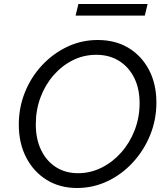

<svg xmlns="http://www.w3.org/2000/svg" viewBox="-20 -930 826 960"><path d="M365 10Q279 10 213.5 -30.5Q148 -71 111 -142.5Q74 -214 74 -307Q74 -393 105 -469.5Q136 -546 191 -604.5Q246 -663 317 -696.5Q388 -730 469 -730Q557 -730 622.5 -690.5Q688 -651 725 -580.5Q762 -510 762 -417Q762 -331 730.5 -254Q699 -177 644 -117.5Q589 -58 517.5 -24Q446 10 365 10ZM370 -64Q432 -64 487.5 -91.5Q543 -119 586 -167.5Q629 -216 653.5 -279.5Q678 -343 678 -414Q678 -487 651 -541Q624 -595 575.5 -625.5Q527 -656 461 -656Q399 -656 344.5 -629Q290 -602 248 -554Q206 -506 182.5 -443Q159 -380 159 -308Q159 -235 185.5 -180Q212 -125 259.5 -94.5Q307 -64 370 -64ZM358 -852 372 -910H718L704 -852Z"/></svg>

Font: Instrument Sans
Style: Italic
Weight: 400
Italic angle: -13°
Designer: Rodrigo Fuenzalida
Foundry: fragTYPE
Version: Version 1.000;gftools[0.9.28]